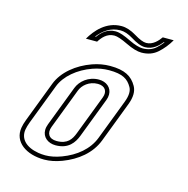

<svg xmlns="http://www.w3.org/2000/svg" viewBox="-101 -767 855 871"><g transform="rotate(15 326.5 -332.0)"><path d="M128.5 -336 55.9 -146C50.5 -132 46.9 -119.2 44.9 -107.5C33.2 -37.6 97.6 6 181.5 6C207.4 6 234.9 0.5 264.1 -10.5C331.4 -35.9 388.6 -81.1 413.4 -146L486 -336C499.5 -371.3 500 -400 487.6 -422C464.9 -462.2 430.2 -482 361.8 -482C334.3 -482 306.8 -477.2 279.4 -467.5C210.6 -443.3 151.2 -395.5 128.5 -336ZM328.7 -389C362.9 -389 377.4 -365.9 366 -336L294.1 -148C282.5 -117.7 265.4 -90 214.5 -90C177.6 -90 163.7 -114.1 175.9 -146L248.5 -336C258.6 -362.6 287.8 -389 328.7 -389ZM491.4 -625C478.1 -625 459.1 -632.5 434.4 -647.5C409.7 -662.5 386.5 -670 364.9 -670C292.6 -670 247.3 -615.2 222.8 -573H275.3C288.5 -593.9 309.3 -620 344.5 -620C357.8 -620 379.3 -612.8 408.8 -598.5C438.3 -584.2 462.7 -577 481.8 -577C511.8 -577 536.9 -586 557.1 -604C577.4 -622 594.8 -643.7 609.5 -669H558.2C545 -650.8 523.2 -625 491.4 -625ZM147.2 -328.9C167 -380.9 221.1 -425.8 286 -448.6C311.5 -457.6 336.6 -462 361.8 -462C426 -462 451.4 -445.5 470.2 -412.2C478.5 -397.4 479.7 -375.7 467.3 -343.1L394.7 -153.1C372.5 -95.2 320.8 -53.2 257 -29.2C229.6 -18.9 204.5 -14 181.5 -14C169.8 -14 158.7 -14.9 148.2 -16.7C88.5 -26.7 57.1 -59.7 64.6 -104.2C66.3 -114.2 69.6 -125.8 74.5 -138.9ZM328.7 -409C278.8 -409 242.7 -376.9 229.8 -343.1L157.2 -153.1C153.7 -143.9 151.6 -134.7 151.5 -125.5C151.2 -91.8 178.7 -70 214.5 -70C275.6 -70 300.1 -107.7 312.8 -140.9L384.7 -328.9C388 -337.5 389.8 -346.3 389.8 -355C389.9 -387.7 363 -409 328.7 -409ZM491.4 -605C529.3 -605 554.5 -631.8 568.2 -649H572C562.4 -636.9 554.1 -628.1 543.8 -618.9C527.5 -604.4 507.7 -597 481.8 -597C467.5 -597 445.7 -602.8 417.5 -616.5C387.1 -631.3 364.2 -640 344.5 -640C304.1 -640 279 -613.2 264.6 -593H260.4C285.4 -624.5 318.8 -650 364.9 -650C381.8 -650 401.5 -644.1 424 -630.4C449.8 -614.7 471.1 -605 491.4 -605Z"/></g></svg>

Font: Din Kursivschrift
Style: BreitGhost
Weight: 400
Version: Version 1.089